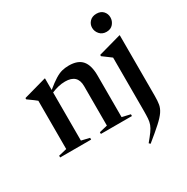

<svg xmlns="http://www.w3.org/2000/svg" viewBox="-211 -919 1296 1331"><g transform="rotate(-30 437.0 -253.5)"><path d="M350 -14 415 -29.5V-346Q415 -439 316 -439Q286.5 -439 258.2 -431.8Q230 -424.5 207 -414.5V-29.5L272 -14V0H24V-14L89.5 -29.5V-416Q81.5 -422.5 66.5 -434Q51.5 -445.5 21.5 -466.5V-477L203 -527.5H207V-434.5Q252 -471.5 282.5 -490.2Q313 -509 338.5 -515.5Q364 -522 393.5 -522Q466 -522 499.2 -483Q532.5 -444 532.5 -362.5V-29.5L598.5 -14V0H350ZM739 -593Q705 -593 685 -615.8Q665 -638.5 665 -667.5Q665 -696 685 -716.8Q705 -737.5 739 -737.5Q773.5 -737.5 792.5 -716.8Q811.5 -696 811.5 -667.5Q811.5 -638.5 792.5 -615.8Q773.5 -593 739 -593ZM688 -416Q680 -422.5 661.2 -436Q642.5 -449.5 620 -466.5V-477L801.5 -527.5H805.5V-41Q805.5 -1.5 800.8 25.8Q796 53 778 79.5Q760 106 721.2 141.2Q682.5 176.5 614.5 231.5L604.5 221.5Q634.5 185.5 651.8 161.5Q669 137.5 676.8 116.8Q684.5 96 686.2 70.5Q688 45 688 5.5Z"/></g></svg>

Font: Newsreader Display Medium
Style: Regular
Weight: 500
Designer: Hugues Gentile
Foundry: Production Type
Version: Version 1.001